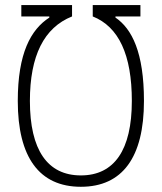

<svg xmlns="http://www.w3.org/2000/svg" viewBox="-20 -713 626 743"><path d="M62.5 -693.4V-649.4H170.9V-645C99.1 -598.6 48.8 -506.8 48.8 -322.3C48.8 -104 132.3 9.8 293 9.8C453.6 9.8 537.1 -104 537.1 -322.3C537.1 -509.8 490.7 -601.6 426.8 -645V-649.4H523.4V-693.4H338.9V-649.4C439.5 -609.4 490.2 -501 490.2 -322.3C490.2 -132.8 422.4 -34.2 293 -34.2C163.6 -34.2 95.7 -132.8 95.7 -322.3C95.7 -497.6 150.4 -606 258.8 -649.4V-693.4Z"/></svg>

Font: Cascadia Mono PL ExtraLight
Style: Regular
Weight: 200
Monospace: yes
Designer: Aaron Bell
Foundry: Saja Typeworks
Version: Version 2404.023